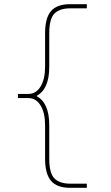

<svg xmlns="http://www.w3.org/2000/svg" viewBox="-20 -790 532 920"><path d="M156 -331V-329Q216 -297 216 -190V-30Q216 40 241 65Q266 90 316 90H396V110H316Q253 110 224.5 76.5Q196 43 196 -30V-190Q196 -249 174.5 -284.5Q153 -320 116 -320H66V-340H116Q153 -340 174.5 -375.5Q196 -411 196 -470V-630Q196 -704 224.5 -737Q253 -770 316 -770H396V-750H316Q266 -750 241 -725Q216 -700 216 -630V-470Q216 -363 156 -331Z"/></svg>

Font: M PLUS 1p Thin
Style: Regular
Weight: 250
Version: Version 1.062